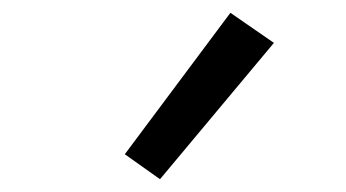

<svg xmlns="http://www.w3.org/2000/svg" viewBox="-20 -822 540 300"><path d="M230 -542 175 -581 340 -802 408 -755Z"/></svg>

Font: Iosevka Term
Style: Regular
Weight: 400
Monospace: yes
Designer: Belleve Invis
Foundry: Belleve Invis
Version: Version 30.0.1